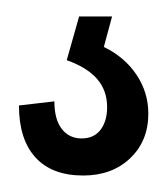

<svg xmlns="http://www.w3.org/2000/svg" viewBox="-20 -20 200 233"><path d="M81 193Q43 193 23 171Q3 149 3 108L46 103Q46 125 55 136.5Q64 148 79 148Q94 148 102 137.5Q110 127 110 110Q110 90 98 76Q86 62 61 53L76 0H116L106 37Q131 49 145.5 70.5Q160 92 160 118Q160 151 138 172Q116 193 81 193Z"/></svg>

Font: Pathway Extreme SemiCondensed Light
Style: Regular
Weight: 300
Width: 4
Version: Version 1.001;gftools[0.9.26]